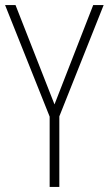

<svg xmlns="http://www.w3.org/2000/svg" viewBox="-20 -734 427 754"><path d="M194 -324 41 -714H0L175 -276V0H213V-277L387 -714H346Z"/></svg>

Font: Noto Sans Devanagari UI Condensed ExtraLight
Style: Regular
Weight: 200
Width: 3
Designer: Jelle Bosma - Monotype Design Team
Foundry: Monotype Imaging Inc.
Version: Version 2.004